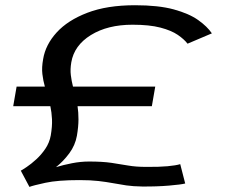

<svg xmlns="http://www.w3.org/2000/svg" viewBox="-20 -702 894 734"><path d="M92.5 12.5 59.5 -49.5Q65.5 -52.5 82.2 -63.8Q99 -75 118.5 -92.8Q138 -110.5 153.5 -133.5Q169 -156.5 174 -184Q180 -218.5 178.8 -245.8Q177.5 -273 172.5 -296H30.5L43.5 -371H151.5Q145 -393.5 142 -418.8Q139 -444 145 -476.5Q154 -531 196.5 -577.8Q239 -624.5 314 -653.2Q389 -682 496 -682Q586 -682 644.5 -666Q703 -650 737.8 -625.2Q772.5 -600.5 790 -574.5L697 -535Q684 -552 659.5 -568.8Q635 -585.5 593.2 -596.5Q551.5 -607.5 486.5 -607.5Q391.5 -607.5 327.5 -568Q263.5 -528.5 252.5 -463.5Q248 -436.5 250.8 -414.5Q253.5 -392.5 259 -371H573.5L560.5 -296H276.5Q280 -273 280 -245.5Q280 -218 274 -183Q267.5 -146.5 244.8 -115.8Q222 -85 194 -63Q222 -71.5 255.2 -78Q288.5 -84.5 320 -84.5Q371.5 -84.5 405.8 -79.5Q440 -74.5 469.8 -69.2Q499.5 -64 538 -64Q588 -63.5 620.5 -66.5Q653 -69.5 669 -74.5L688 -0.5Q673 3.5 626.5 7.5Q580 11.5 523 11Q489 10.5 463 6.8Q437 3 411.8 -1.8Q386.5 -6.5 356.2 -10Q326 -13.5 284 -13.5Q200.5 -13.5 153.5 -3.2Q106.5 7 92.5 12.5Z"/></svg>

Font: Anybody UltraExpanded Regular
Style: Italic
Weight: 400
Width: 9
Italic angle: -10°
Designer: Tyler Finck
Foundry: Etcetera Type Company
Version: Version 1.010; ttfautohint (v1.8.3) -l 8 -r 50 -G 200 -x 14 